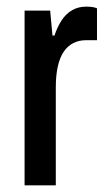

<svg xmlns="http://www.w3.org/2000/svg" viewBox="-20 -558 314 578"><path d="M54 0V-526H131L138 -451H144Q153 -478 166 -497.5Q179 -517 197.5 -527.5Q216 -538 239 -538Q249 -538 257 -537Q265 -536 272 -533V-437H239Q218 -437 201 -428.5Q184 -420 172 -402.5Q160 -385 154 -358Q148 -331 148 -295V0Z"/></svg>

Font: Archivo Condensed Medium
Style: Regular
Weight: 500
Width: 3
Designer: Hector Gatti
Foundry: Omnibus-Type
Version: Version 2.001